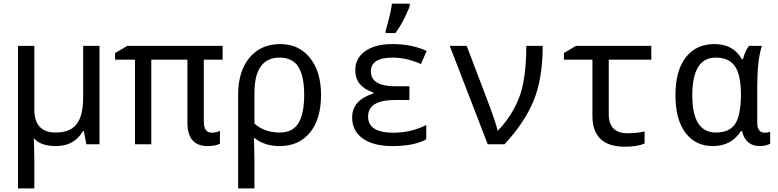

<svg xmlns="http://www.w3.org/2000/svg" viewBox="-20 -786 4241 1046"><path d="M167 -190.9Q167 -64 283.2 -64Q361.3 -64 397.2 -109.4Q433.1 -154.8 433.1 -257.8V-536.1H522V0H450.2L437 -71.8H432.1Q384.8 9.8 285.2 9.8Q200.7 9.8 164.1 -33.2Q167 41.5 167 84V240.2H78.1V-536.1H167Z M1178.2 -73.2V-2.9Q1152.8 9.8 1111.3 9.8Q1001 9.8 1001 -118.2V-460.9H804.2V0H715.3V-460.9H606.9V-497.1L674.3 -536.1H1192.9V-460.9H1090.3V-124Q1090.3 -63 1134.3 -63Q1156.7 -63 1178.2 -73.2Z M1366.2 -34.2H1363.3Q1366.2 50.8 1366.2 98.1V240.2H1277.3V-269Q1277.3 -397.5 1339.1 -471.7Q1400.9 -545.9 1507.3 -545.9Q1607.9 -545.9 1668.5 -470.9Q1729 -396 1729 -269Q1729 -137.2 1668.7 -63.7Q1608.4 9.8 1503.4 9.8Q1421.4 9.8 1366.2 -34.2ZM1366.2 -112.8Q1420.9 -64 1504.4 -64Q1574.7 -64 1606 -115.5Q1637.2 -167 1637.2 -269Q1637.2 -371.1 1605.5 -421.6Q1573.7 -472.2 1503.4 -472.2Q1366.2 -472.2 1366.2 -278.8Z M2210.4 -315.9V-241.2H2132.3Q1985.4 -241.2 1985.4 -150.9Q1985.4 -63 2123.5 -63Q2219.2 -63 2302.2 -105V-26.9Q2236.8 9.8 2118.2 9.8Q2015.1 9.8 1956.8 -31.2Q1898.4 -72.3 1898.4 -146Q1898.4 -240.2 2014.2 -276.9V-282.2Q1915.5 -314.5 1915.5 -403.8Q1915.5 -469.7 1970.2 -507.8Q2024.9 -545.9 2117.2 -545.9Q2222.7 -545.9 2304.2 -508.8L2273.4 -437Q2194.8 -472.2 2119.1 -472.2Q2000.5 -472.2 2000.5 -397Q2000.5 -315.9 2135.3 -315.9ZM2081.1 -619.1 2095.7 -671.4Q2110.4 -727.1 2115.2 -766.1H2212.4V-755.9Q2212.4 -748 2188.2 -697.3Q2164.1 -646.5 2134.3 -606H2081.1Z M2430.2 -536.1H2522.5L2631.3 -250Q2685.1 -108.9 2690.4 -75.2H2693.4Q2770 -155.3 2808.6 -255.4Q2847.2 -355.5 2847.2 -536.1H2936.5Q2936.5 -357.9 2887.5 -238.3Q2838.4 -118.7 2728.5 0H2637.2Z M3528.3 -536.1V-460.9H3296.4V-165Q3296.4 -60.1 3398.4 -60.1Q3450.7 -60.1 3491.7 -69.8V-3.9Q3450.7 13.2 3384.3 13.2Q3207.5 13.2 3207.5 -154.8V-460.9H3052.2V-497.1L3117.7 -536.1Z M4021.5 -463.9H4027.3Q4042 -514.2 4060.5 -536.1H4130.4Q4105.5 -455.1 4105.5 -321.8V-117.2Q4105.5 -63 4146.5 -63Q4160.6 -63 4175.8 -67.9V-2.9Q4150.4 9.8 4119.6 9.8Q4042 9.8 4022.5 -71.8H4016.6Q3963.9 9.8 3863.8 9.8Q3768.6 9.8 3714.1 -62.7Q3659.7 -135.3 3659.7 -267.1Q3659.7 -400.4 3715.8 -473.1Q3772 -545.9 3872.6 -545.9Q3975.1 -545.9 4021.5 -463.9ZM4016.6 -259.8V-267.1Q4016.6 -377.9 3983.9 -425Q3951.2 -472.2 3879.4 -472.2Q3751.5 -472.2 3751.5 -266.1Q3751.5 -64 3880.4 -64Q3952.6 -64 3983.6 -108.9Q4014.6 -153.8 4016.6 -259.8Z"/></svg>

Font: Apple Sans Adjectives
Style: Regular
Weight: 400
Monospace: yes
Foundry: Apple Sans Adjectives
Version: Version 0.01